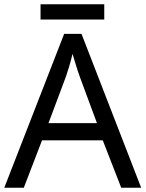

<svg xmlns="http://www.w3.org/2000/svg" viewBox="-20 -875 679 895"><path d="M545 0 459 -221H176L91 0H0L279 -717H360L638 0ZM352 -517Q349 -525 342 -546Q335 -567 328.5 -589.5Q322 -612 318 -624Q311 -593 302 -563.5Q293 -534 287 -517L206 -301H432ZM466 -855V-784H169V-855Z"/></svg>

Font: Noto Sans Lao
Style: Regular
Weight: 400
Designer: Monotype Design Team
Foundry: Monotype Imaging Inc.
Version: Version 2.003; ttfautohint (v1.8.4.7-5d5b)